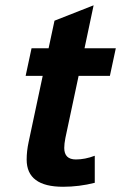

<svg xmlns="http://www.w3.org/2000/svg" viewBox="-20 -696 465 731"><path d="M220.2 15.1Q81.5 15.1 81.5 -88.4Q81.5 -120.6 88.9 -154.8L142.6 -407.2H77.6L100.1 -512.2H165L187.5 -617.2L336.4 -675.8L301.8 -512.2H420.9L398.4 -407.2H279.3L229 -170.9Q224.6 -148.4 224.6 -132.8Q224.6 -88.9 269 -88.9Q303.7 -88.9 340.8 -103V0Q281.2 15.1 220.2 15.1Z"/></svg>

Font: Cadman
Style: Bold Italic
Weight: 700
Italic angle: -12°
Designer: Paul James MIller
Foundry: High-Logic / Made with FontCreator
Version: Version 2.114;March 28, 2021;FontCreator 13.0.0.2683 64-bit